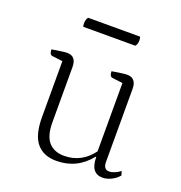

<svg xmlns="http://www.w3.org/2000/svg" viewBox="-117 -719 785 832"><g transform="rotate(20 275.5 -303.0)"><path d="M231 12Q172 12 140.5 -25.5Q109 -63 109 -145V-403L61 -409Q47 -411 47 -435Q79 -440 93.5 -442Q108 -444 117 -444Q159 -444 159 -394V-139Q159 -78 184 -49Q209 -20 256 -20Q297 -20 330 -38Q363 -56 386 -88V-403L338 -409Q324 -411 324 -435Q355 -440 370 -442Q385 -444 393 -444Q436 -444 436 -394V-58Q436 -23 462 -23Q474 -23 488.5 -29Q503 -35 513 -44L519 -25Q505 -8 484 2Q463 12 445 12Q389 12 389 -63H386Q326 12 231 12ZM383 -574H143Q141 -580 141 -590Q141 -609 150 -618H389Q392 -611 392 -602Q392 -583 383 -574Z"/></g></svg>

Font: Petrona ExtraLight
Style: Regular
Weight: 200
Designer: Ringo R. Seeber
Foundry: Ringo R. Seeber
Version: Version 2.001; ttfautohint (v1.8.3)